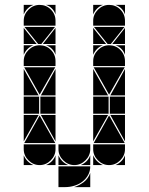

<svg xmlns="http://www.w3.org/2000/svg" viewBox="-20 -677 608 785"><path d="M142 -492Q169 -492 188 -473Q207 -454 207 -427V-407H77V-427Q77 -453 96.5 -472.5Q116 -492 142 -492ZM142 -657Q169 -657 188 -638Q207 -619 207 -592V-572H77V-592Q77 -618 96.5 -637.5Q116 -657 142 -657ZM426 -492Q453 -492 472 -473Q491 -454 491 -427V-407H361V-427Q361 -453 380.5 -472.5Q400 -492 426 -492ZM426 -657Q453 -657 472 -638Q491 -619 491 -592V-572H361V-592Q361 -618 380.5 -637.5Q400 -657 426 -657ZM426 -2Q400 -2 380.5 -21.5Q361 -41 361 -67V-87H491V-67Q491 -41 471.5 -21.5Q452 -2 426 -2ZM142 -2Q116 -2 96.5 -21.5Q77 -41 77 -67V-87H207V-67Q207 -41 187.5 -21.5Q168 -2 142 -2ZM363 -92 426 -205 490 -92ZM79 -92 142 -205 206 -92ZM206 -402 142 -290 79 -402ZM490 -402 426 -290 363 -402ZM205 -567 149 -497H136L80 -567ZM489 -567 433 -497H420L364 -567ZM424 -212H361V-282H424ZM140 -212H77V-282H140ZM491 -212H429V-282H491ZM207 -212H145V-282H207ZM77 -287V-395L138 -287ZM361 -287V-395L422 -287ZM361 -207H422L361 -99ZM77 -207H138L77 -99ZM207 -287H147L207 -395ZM491 -207V-99L431 -207ZM207 -207V-99L147 -207ZM491 -287H431L491 -395ZM361 -497V-563L414 -497ZM77 -497V-563L130 -497ZM207 -497H155L207 -563ZM491 -497H439L491 -563ZM77 -42Q89 -14 117 -2H77ZM361 -42Q373 -14 401 -2H361ZM361 -492H401Q387 -487 377 -477Q367 -467 361 -453ZM361 -657H401Q387 -652 377 -642Q367 -632 361 -618ZM77 -492H117Q103 -487 93 -477Q83 -467 77 -453ZM168 -2Q182 -8 192 -18Q202 -28 207 -42V-2ZM77 -657H117Q103 -652 93 -642Q83 -632 77 -618ZM452 -2Q466 -8 476 -18Q486 -28 491 -42V-2ZM491 -492V-453Q481 -482 452 -492ZM491 -657V-618Q481 -647 452 -657ZM207 -492V-453Q197 -482 168 -492ZM207 -657V-618Q197 -647 168 -657ZM219 3H349Q349 23 340 39Q331 55 316.5 66Q302 77 283.5 82.5Q265 88 247 88H219ZM283 88Q305 81 323 67Q341 53 349 30V88ZM284 -2Q258 -2 238.5 -21.5Q219 -41 219 -67V-87H349V-67Q349 -41 329.5 -21.5Q310 -2 284 -2ZM219 -42Q231 -14 259 -2H219ZM310 -2Q324 -8 334 -18Q344 -28 349 -42V-2Z"/></svg>

Font: CAT DyFa
Style: Regular
Weight: 400
Designer: Peter Wiegel
Foundry: Peter Wiegel
Version: Version 1.001; ttfautohint (v1.3)